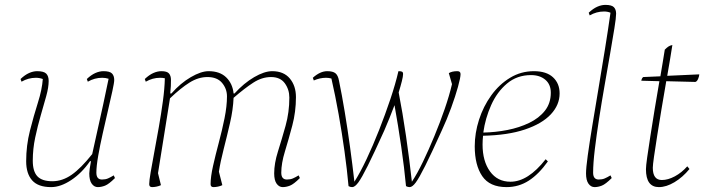

<svg xmlns="http://www.w3.org/2000/svg" viewBox="-20 -753 2882 785"><path d="M189 12Q136 12 111.5 -15.5Q87 -43 87 -94Q87 -158 102.5 -219Q118 -280 135 -333.5Q152 -387 155 -430Q141 -435 127 -435Q111 -435 96.5 -431Q82 -427 68 -419L64 -430Q82 -447 99 -454.5Q116 -462 132 -462Q159 -462 169 -452Q179 -442 179 -422Q179 -396 169 -360Q159 -324 146.5 -281Q134 -238 124 -191Q114 -144 114 -96Q114 -52 133 -32Q152 -12 194 -12Q235 -12 273 -38.5Q311 -65 357 -123Q366 -165 378 -218Q390 -271 402 -326.5Q414 -382 424 -431Q411 -435 398 -435Q382 -435 367.5 -431Q353 -427 339 -419L335 -430Q353 -447 370 -454.5Q387 -462 403 -462Q429 -462 438 -452.5Q447 -443 447 -426Q447 -415 439.5 -381Q432 -347 421.5 -301.5Q411 -256 400 -207.5Q389 -159 381.5 -116Q374 -73 374 -47Q374 -19 397 -19Q411 -19 421.5 -23.5Q432 -28 445 -36L450 -25Q425 0 409.5 6Q394 12 380 12Q365 12 355 -2Q345 -16 345 -44Q345 -57 352 -94H348Q315 -46 271.5 -17Q228 12 189 12Z M602 12Q590 12 590 0Q590 -14 596 -49Q602 -84 611 -132Q620 -180 629.5 -234Q639 -288 646 -339.5Q653 -391 654 -433Q645 -435 635 -435Q619 -435 604.5 -431Q590 -427 576 -419L572 -430Q590 -447 607 -454.5Q624 -462 640 -462Q663 -462 671 -452.5Q679 -443 679 -426Q679 -411 678.5 -401Q678 -391 676 -371H681Q718 -413 760 -437.5Q802 -462 833 -462Q879 -462 905 -436.5Q931 -411 935 -371H939Q977 -413 1019 -437.5Q1061 -462 1093 -462Q1140 -462 1165 -432Q1190 -402 1190 -356Q1190 -296 1175 -239.5Q1160 -183 1145 -134Q1130 -85 1130 -47Q1130 -19 1153 -19Q1167 -19 1177.5 -23.5Q1188 -28 1201 -36L1206 -25Q1181 0 1165.5 6Q1150 12 1136 12Q1121 12 1111 -2Q1101 -16 1101 -44Q1101 -85 1116.5 -134Q1132 -183 1147.5 -238.5Q1163 -294 1163 -354Q1163 -387 1144.5 -412.5Q1126 -438 1088 -438Q1051 -438 1015.5 -415Q980 -392 935 -353Q933 -305 920.5 -250.5Q908 -196 894.5 -143.5Q881 -91 875 -51L889 4Q881 8 871 10Q861 12 853 12Q841 12 841 0Q841 -30 851 -74.5Q861 -119 874.5 -169.5Q888 -220 898 -269.5Q908 -319 908 -359Q908 -390 888 -414Q868 -438 828 -438Q791 -438 755 -415.5Q719 -393 675 -351L626 -45L638 4Q630 8 620 10Q610 12 602 12Z M1420 12Q1412 12 1405 8Q1399 -59 1388.5 -134.5Q1378 -210 1364.5 -286Q1351 -362 1335 -432Q1324 -435 1313 -435Q1288 -435 1263 -424L1259 -435Q1289 -462 1318 -462Q1341 -462 1351.5 -453.5Q1362 -445 1366 -423Q1378 -365 1389.5 -295.5Q1401 -226 1411 -153Q1421 -80 1429 -10Q1453 -48 1479 -103Q1505 -158 1530 -221.5Q1555 -285 1576 -347.5Q1597 -410 1609 -462Q1619 -462 1623.5 -460Q1628 -458 1628 -450Q1628 -441 1623 -421Q1618 -401 1610 -375Q1626 -293 1640 -197Q1654 -101 1664 -10Q1686 -43 1709.5 -92Q1733 -141 1756 -196.5Q1779 -252 1798 -307Q1817 -362 1828 -409L1815 -454Q1828 -462 1850 -462Q1863 -462 1863 -450Q1863 -436 1852.5 -398Q1842 -360 1824.5 -312Q1807 -264 1786 -219Q1744 -126 1719 -76Q1694 -26 1680 -7Q1666 12 1655 12Q1647 12 1640 8Q1633 -67 1620.5 -153Q1608 -239 1593 -323Q1583 -297 1572.5 -270.5Q1562 -244 1551 -219Q1509 -126 1484 -76Q1459 -26 1445 -7Q1431 12 1420 12Z M2051 12Q1982 12 1951.5 -33Q1921 -78 1921 -155Q1921 -209 1938.5 -263.5Q1956 -318 1988.5 -363Q2021 -408 2065.5 -435Q2110 -462 2163 -462Q2214 -462 2241 -437Q2268 -412 2268 -371Q2268 -324 2232 -285.5Q2196 -247 2126 -223.5Q2056 -200 1955 -198Q1953 -180 1953 -162Q1953 -94 1983.5 -52Q2014 -10 2067 -10Q2139 -10 2211 -102L2220 -93Q2183 -41 2142 -14.5Q2101 12 2051 12ZM2151 -446Q2094 -446 2053 -411.5Q2012 -377 1988 -323Q1964 -269 1956 -211Q2006 -212 2054.5 -221.5Q2103 -231 2143.5 -250.5Q2184 -270 2208 -300.5Q2232 -331 2232 -374Q2232 -408 2209.5 -427Q2187 -446 2151 -446Z M2411 12Q2396 12 2386 -2Q2376 -16 2376 -44Q2376 -66 2383 -117Q2390 -168 2401.5 -238Q2413 -308 2426.5 -388.5Q2440 -469 2453 -549.5Q2466 -630 2476 -701Q2464 -706 2450 -706Q2434 -706 2419.5 -702Q2405 -698 2391 -690L2387 -701Q2405 -718 2422 -725.5Q2439 -733 2455 -733Q2481 -733 2490 -723.5Q2499 -714 2499 -697Q2499 -681 2492 -637.5Q2485 -594 2474.5 -533.5Q2464 -473 2452 -404.5Q2440 -336 2429.5 -268.5Q2419 -201 2412 -143Q2405 -85 2405 -47Q2405 -19 2428 -19Q2442 -19 2452.5 -23.5Q2463 -28 2476 -36L2481 -25Q2456 0 2440.5 6Q2425 12 2411 12Z M2674 12Q2621 12 2621 -61Q2621 -74 2626 -109.5Q2631 -145 2639 -196Q2647 -247 2656.5 -305.5Q2666 -364 2676 -421L2602 -423Q2604 -434 2610 -438L2680 -441Q2685 -470 2689.5 -497.5Q2694 -525 2698 -550Q2706 -558 2712.5 -562.5Q2719 -567 2729 -569Q2725 -542 2719.5 -510Q2714 -478 2708 -443L2839 -449Q2839 -442 2834.5 -431Q2830 -420 2823 -418L2704 -421Q2694 -364 2684.5 -306.5Q2675 -249 2667 -198.5Q2659 -148 2654 -113Q2649 -78 2649 -67Q2649 -17 2686 -17Q2711 -17 2739 -32Q2767 -47 2790 -73L2799 -62Q2771 -28 2737.5 -8Q2704 12 2674 12Z"/></svg>

Font: Petrona Thin
Style: Italic
Weight: 100
Italic angle: -9°
Designer: Ringo R. Seeber
Foundry: Ringo R. Seeber
Version: Version 2.001; ttfautohint (v1.8.3)